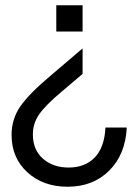

<svg xmlns="http://www.w3.org/2000/svg" viewBox="-20 -520 502 730"><path d="M294 -500V-400H194V-500ZM24 -7Q24 -68 58 -116.5Q92 -165 172 -232L294 -336V-239L215 -172Q153 -120 129 -85.5Q105 -51 105 -9Q105 50 143.5 83.5Q182 117 241 117Q303 117 340 79Q377 41 381 -35H462Q457 67 395.5 128.5Q334 190 237 190Q144 190 84 135Q24 80 24 -7Z"/></svg>

Font: TASA Orbiter Display
Style: Regular
Weight: 400
Designer: Weizhong Zhang
Version: Version 1.000;Glyphs 3.1.2 (3151)